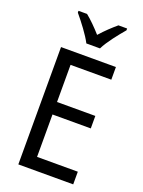

<svg xmlns="http://www.w3.org/2000/svg" viewBox="-173 -1020 815 1098"><g transform="rotate(20 234.5 -471.5)"><path d="M213 -783H296C318 -829 369 -892 403 -932V-943H350C316 -914 289 -889 254 -850C223 -885 188 -920 159 -943H107V-932C143 -889 190 -828 213 -783ZM418 0V-77H170V-335H403V-411H170V-637H418V-714H84V0Z"/></g></svg>

Font: Noto Sans Oriya Cond
Style: Regular
Weight: 400
Width: 3
Designer: Amélie Bonet and Sol Matas
Foundry: Google LLC
Version: Version 2.006